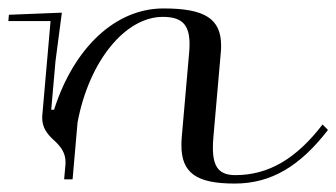

<svg xmlns="http://www.w3.org/2000/svg" viewBox="-22 -425 797 455"><path d="M-0.9 -390 -2.2 -375H97.8L78.1 -150C78 -148.4 78 -146.9 78 -145.4C78 -122.9 89.5 -107.4 106 -92.5C122.1 -77.9 133.3 -62.7 133.3 -40.9C133.3 -39 133.2 -37 133.1 -35L130 0H150L161.8 -135C189.1 -280.6 275.1 -385 363.7 -385C408.8 -385 427.2 -367.1 427.2 -320.3C427.2 -314.1 426.9 -307.3 426.2 -300L408.7 -100C408.2 -93.3 407.9 -86.9 407.9 -80.8C407.9 -14.9 443.8 10 534.1 10C620.6 10 688.7 -31 755.2 -117L742.4 -130C680.3 -49 614.6 -10 535.9 -10C498.2 -10 482.5 -28 482.5 -74.8C482.5 -82.4 482.9 -90.8 483.7 -100L501.2 -300C501.8 -305.8 502 -311.3 502 -316.6C502 -380.8 463.3 -405 365.4 -405C251.5 -405 153.3 -312.2 106.1 -165H99.4L109.5 -280L124.6 -395Z"/></svg>

Font: Galberik
Style: Regular
Weight: 400
Designer: Gluk
Foundry: Gluk
Version: Version 0.50